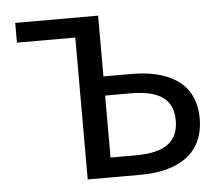

<svg xmlns="http://www.w3.org/2000/svg" viewBox="-44 -589 747 639"><g transform="rotate(-5 329.5 -270.0)"><path d="M224 0H400C528 0 613 -53 613 -170C613 -285 528 -337 400 -337H306V-540H29V-474H224ZM306 -66V-273H390C486 -273 533 -242 533 -170C533 -98 486 -66 390 -66Z"/></g></svg>

Font: Noto Sans KR DemiLight
Style: Regular
Weight: 350
Designer: Ryoko NISHIZUKA 西塚涼子 (kana, bopomofo & ideographs); Paul D. Hunt (Latin, Greek & Cyrillic); Sandoll Communications 산돌커뮤니
Foundry: Adobe
Version: Version 2.004;hotconv 1.0.118;makeotfexe 2.5.65603